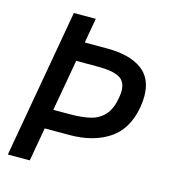

<svg xmlns="http://www.w3.org/2000/svg" viewBox="-108 -815 816 905"><g transform="rotate(15 300.0 -362.5)"><path d="M141 -725H248L226.5 -604H336.5Q443 -604 503.2 -562.2Q563.5 -520.5 563.5 -431Q563.5 -405 558.5 -377Q539.5 -266.5 462.5 -215.2Q385.5 -164 270 -164H149L120 0H13ZM450 -394Q453.5 -415 453.5 -426.5Q453.5 -474.5 420 -492.2Q386.5 -510 319 -510H210L165.5 -259H242.5Q306 -259 347 -269.2Q388 -279.5 414.2 -309Q440.5 -338.5 450 -394Z"/></g></svg>

Font: JuliaMono SemiBoldItalic
Style: Regular
Weight: 600
Italic angle: -9°
Monospace: yes
Designer: cormullion
Foundry: corm
Version: Version 0.049; ttfautohint (v1.8.4)